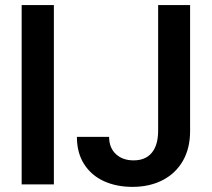

<svg xmlns="http://www.w3.org/2000/svg" viewBox="-20 -727 835 757"><path d="M192.4 0H65.4V-707H192.4ZM729.5 -707V-210Q729.5 -142.6 701.2 -93Q672.9 -43.5 621.3 -16.8Q569.8 9.8 502 9.8Q439 9.8 389.4 -12.9Q339.8 -35.6 311.5 -80.1Q283.2 -124.5 283.2 -187.5H410.2Q410.2 -144.5 436.8 -119.6Q463.4 -94.7 506.8 -94.7Q553.2 -94.7 578.1 -124.3Q603 -153.8 603.5 -210V-707Z"/></svg>

Font: Pretendard SemiBold
Style: Regular
Weight: 600
Designer: Base glyphs from Inter by Rasmus Andersson; Hangeul glyphs from Noto Sans CJK(Source Han Sans) by Jang Soo-young and Kan
Foundry: Kil Hyung-jin
Version: Version 1.309